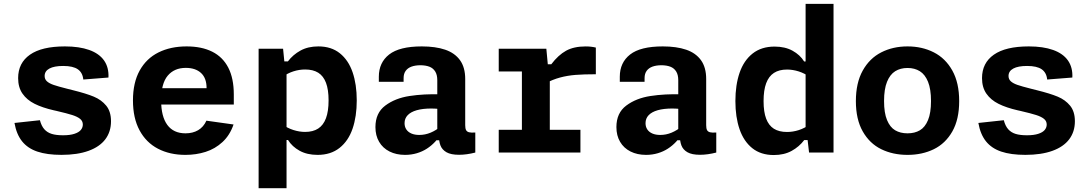

<svg xmlns="http://www.w3.org/2000/svg" viewBox="-20 -785 5620 988"><path d="M538.1 -386 408.6 -375.8Q405.2 -411.2 380.5 -428.4Q355.8 -445.6 305.1 -445.6Q258.9 -445.6 234.3 -432.3Q209.7 -419 209.7 -394Q209.7 -377.3 221.5 -366.6Q233.2 -355.9 255.7 -348.1Q278.1 -340.3 324.6 -328.6Q342.5 -324.2 355.5 -320.8Q423.7 -303.9 462.8 -287.6Q502 -271.3 526.6 -241.2Q551.2 -211 551.2 -161Q551.2 -107.2 522 -68.3Q492.7 -29.5 435.5 -8.8Q378.3 11.9 296.4 11.9Q221.8 11.9 172.2 -4.9Q122.5 -21.7 93.7 -57.7Q64.8 -93.7 54.5 -152.3L185.4 -166.4Q193.1 -136.7 208.2 -119.8Q223.2 -103 246.1 -96Q268.9 -88.9 304.6 -88.9Q340 -88.9 362.8 -96.4Q385.6 -103.8 395.9 -116.2Q406.2 -128.7 406.2 -144.1Q406.2 -161.9 392.2 -173.3Q378.2 -184.7 351.8 -193.1Q325.4 -201.6 269.5 -214.6L256.8 -217.4Q198.2 -230.8 158.2 -250.8Q118.2 -270.8 95.8 -303.1Q73.3 -335.4 73.3 -382.9Q73.3 -461 134.2 -503.6Q195 -546.2 313.9 -546.2Q388 -546.2 439.1 -527.9Q490.2 -509.7 515.5 -473.8Q540.7 -437.8 538.1 -386Z M940.2 -546.2Q1017.8 -546.2 1072.1 -519Q1126.4 -491.8 1154.8 -436.8Q1183.1 -381.7 1183.1 -299.2V-247.1H777.8V-331.2H1063.9L1043 -312.6V-332Q1043 -383.1 1014.5 -409.4Q985.9 -435.7 936.1 -435.7Q876.8 -435.7 843 -395.5Q809.2 -355.4 809.2 -268.3Q809.2 -185.5 841 -142.2Q872.9 -98.9 934.6 -98.9Q971.9 -98.9 999.5 -115Q1027.2 -131.2 1042.2 -164L1181.8 -144.4Q1162.8 -89 1124.8 -54Q1086.8 -18.9 1038 -3.5Q989.2 12 934.2 12Q853.7 12 792.8 -19.8Q732 -51.5 698.1 -114.4Q664.2 -177.3 664.2 -268.3Q664.2 -359.8 698.8 -422.2Q733.5 -484.5 795.7 -515.3Q857.8 -546.2 940.2 -546.2Z M1454.5 183.3H1310.8V-534.2H1436.7L1445.8 -442.1H1454.5ZM1614.2 12Q1560.2 12 1521.7 -9.3Q1483.1 -30.6 1462.1 -64.6H1432.9V-144.8Q1460.2 -125.2 1490.4 -115.8Q1520.6 -106.2 1550 -106.2Q1590.8 -106.2 1617.4 -123.5Q1644 -140.8 1657.4 -176.6Q1670.8 -212.5 1670.8 -268.4Q1670.8 -324.1 1657.5 -359Q1644.2 -394 1617.8 -410.7Q1591.2 -427.4 1550.3 -427.4Q1519.8 -427.4 1489.8 -417.8Q1459.8 -408.2 1432.9 -388.6V-469.2H1461.6Q1487.6 -503.6 1526.4 -524.9Q1565.2 -546.2 1618.2 -546.2Q1684.8 -546.2 1728.9 -510.8Q1773 -475.4 1794.4 -413.1Q1815.8 -350.8 1815.8 -268.4Q1815.8 -185.7 1794.2 -122.7Q1772.6 -59.8 1727.3 -23.9Q1682 12 1614.2 12Z M2373.9 -378.4V-140.8Q2373.9 -124 2378.3 -115.6Q2382.7 -107.2 2393.6 -104.4Q2404.5 -101.5 2425.8 -103.2V0Q2381 11.5 2342.3 11.5Q2300.3 11.5 2277.6 -1.5Q2254.8 -14.6 2246.5 -36.5Q2238.2 -58.3 2238.2 -90.3L2230.2 -99.7V-372.5Q2230.2 -400.1 2219.5 -417.2Q2208.7 -434.4 2189.8 -441.7Q2170.8 -449 2143.9 -449.3Q2117 -449.2 2097.6 -442.2Q2078.2 -435.2 2067.6 -420.5Q2057 -405.8 2056.9 -383.7L2056.8 -364.2H1929.4V-390.1Q1929.4 -463 1982.5 -504.6Q2035.7 -546.2 2150.5 -546.2Q2221.2 -546.2 2270.8 -529.3Q2320.3 -512.4 2347.1 -475.3Q2373.9 -438.2 2373.9 -378.4ZM2199.7 -226.6Q2155.1 -226.6 2124.4 -217.8Q2093.7 -209 2077.8 -192.2Q2061.8 -175.5 2061.8 -151.1Q2061.8 -132.4 2071 -118.8Q2080.1 -105.2 2097.1 -97.9Q2114.1 -90.6 2137.6 -90.6Q2167.5 -90.6 2195.7 -102.3Q2223.9 -114.1 2249.5 -135.5L2246.8 -63.2H2225.6L2219.2 -55.7Q2199.8 -34.9 2176.6 -20Q2153.5 -5 2124.9 3.5Q2096.3 12 2064.3 12Q2019.1 12 1984.5 -5.4Q1949.8 -22.8 1930.9 -55.2Q1911.9 -87.5 1911.9 -131Q1911.9 -203.8 1962.6 -241.7Q2013.3 -279.7 2087.4 -291Q2161.4 -302.4 2248.8 -299.5L2292.3 -214.8Q2268.8 -220.1 2246.9 -223.3Q2224.9 -226.6 2199.7 -226.6Z M2800.6 -435.8H2809.2V-0.2H2665.6V-439.7L2688.1 -417.2H2546.4V-534.2H2791.4ZM2786.6 -356V-454.3H2816.8Q2852.7 -501.7 2892.8 -523.9Q2932.9 -546.1 2993.6 -546.1Q3022.3 -546.1 3046.1 -540.2V-402.9Q2984.6 -402.9 2941.9 -399.6Q2899.3 -396.2 2861.7 -386Q2824 -375.8 2786.6 -356ZM2546.4 -117H2966.8V0H2546.4Z M3613.9 -378.4V-140.8Q3613.9 -124 3618.3 -115.6Q3622.7 -107.2 3633.6 -104.4Q3644.5 -101.5 3665.8 -103.2V0Q3621 11.5 3582.3 11.5Q3540.3 11.5 3517.6 -1.5Q3494.8 -14.6 3486.5 -36.5Q3478.2 -58.3 3478.2 -90.3L3470.2 -99.7V-372.5Q3470.2 -400.1 3459.5 -417.2Q3448.7 -434.4 3429.8 -441.7Q3410.8 -449 3383.9 -449.3Q3357 -449.2 3337.6 -442.2Q3318.2 -435.2 3307.6 -420.5Q3297 -405.8 3296.9 -383.7L3296.8 -364.2H3169.4V-390.1Q3169.4 -463 3222.5 -504.6Q3275.7 -546.2 3390.5 -546.2Q3461.2 -546.2 3510.8 -529.3Q3560.3 -512.4 3587.1 -475.3Q3613.9 -438.2 3613.9 -378.4ZM3439.7 -226.6Q3395.1 -226.6 3364.4 -217.8Q3333.7 -209 3317.8 -192.2Q3301.8 -175.5 3301.8 -151.1Q3301.8 -132.4 3311 -118.8Q3320.1 -105.2 3337.1 -97.9Q3354.1 -90.6 3377.6 -90.6Q3407.5 -90.6 3435.7 -102.3Q3463.9 -114.1 3489.5 -135.5L3486.8 -63.2H3465.6L3459.2 -55.7Q3439.8 -34.9 3416.6 -20Q3393.5 -5 3364.9 3.5Q3336.3 12 3304.3 12Q3259.1 12 3224.5 -5.4Q3189.8 -22.8 3170.9 -55.2Q3151.9 -87.5 3151.9 -131Q3151.9 -203.8 3202.6 -241.7Q3253.3 -279.7 3327.4 -291Q3401.4 -302.4 3488.8 -299.5L3532.3 -214.8Q3508.8 -220.1 3486.9 -223.3Q3464.9 -226.6 3439.7 -226.6Z M4125.5 -765H4269.2V0H4143.3L4132.1 -96.2H4125.5ZM3965.8 -545.3Q4019.8 -545.3 4058.3 -524Q4096.9 -502.8 4117.9 -468.8H4147.1V-388.5Q4119.8 -408.1 4089.6 -417.6Q4059.4 -427.1 4030 -427.1Q3989.2 -427.1 3962.6 -409.8Q3936 -392.6 3922.6 -356.7Q3909.2 -320.8 3909.2 -264.9Q3909.2 -209.2 3922.5 -174.3Q3935.8 -139.3 3962.2 -122.6Q3988.8 -105.9 4029.7 -105.9Q4060.2 -105.9 4090.2 -115.5Q4120.2 -125.2 4147.1 -144.8V-64.2H4118.4Q4092.4 -29.8 4053.6 -8.5Q4014.8 12.8 3961.8 12.8Q3895.2 12.8 3851.1 -22.5Q3807 -57.9 3785.6 -120.2Q3764.2 -182.5 3764.2 -264.9Q3764.2 -347.7 3785.8 -410.6Q3807.4 -473.6 3852.7 -509.5Q3898 -545.3 3965.8 -545.3Z M4650 12Q4574.6 12 4514.7 -17.3Q4454.8 -46.6 4419.5 -108.8Q4384.2 -170.9 4384.2 -264.6Q4384.2 -358.7 4419.5 -421.9Q4454.8 -485.1 4514.9 -515.6Q4575 -546.2 4650 -546.2Q4725 -546.2 4785.2 -515.6Q4845.3 -485.1 4880.6 -421.9Q4915.8 -358.8 4915.8 -264.6Q4915.8 -170.8 4880.6 -108.7Q4845.3 -46.6 4785.4 -17.3Q4725.4 12 4650 12ZM4650 -435.2Q4613.3 -435.2 4586.5 -418.5Q4559.8 -401.8 4544.5 -364.1Q4529.2 -326.3 4529.2 -265Q4529.2 -204.1 4544.5 -167.2Q4559.8 -130.2 4586.3 -114.6Q4612.9 -98.9 4650 -98.9Q4687.1 -98.9 4713.6 -114.6Q4740.2 -130.2 4755.5 -167.2Q4770.8 -204.1 4770.8 -265Q4770.8 -326.3 4755.5 -364.1Q4740.2 -401.8 4713.4 -418.5Q4686.7 -435.2 4650 -435.2Z M5498.1 -386 5368.6 -375.8Q5365.2 -411.2 5340.5 -428.4Q5315.8 -445.6 5265.1 -445.6Q5218.9 -445.6 5194.3 -432.3Q5169.7 -419 5169.7 -394Q5169.7 -377.3 5181.5 -366.6Q5193.2 -355.9 5215.7 -348.1Q5238.1 -340.3 5284.6 -328.6Q5302.5 -324.2 5315.5 -320.8Q5383.7 -303.9 5422.8 -287.6Q5462 -271.3 5486.6 -241.2Q5511.2 -211 5511.2 -161Q5511.2 -107.2 5482 -68.3Q5452.7 -29.5 5395.5 -8.8Q5338.3 11.9 5256.4 11.9Q5181.8 11.9 5132.2 -4.9Q5082.5 -21.7 5053.7 -57.7Q5024.8 -93.7 5014.5 -152.3L5145.4 -166.4Q5153.1 -136.7 5168.2 -119.8Q5183.2 -103 5206.1 -96Q5228.9 -88.9 5264.6 -88.9Q5300 -88.9 5322.8 -96.4Q5345.6 -103.8 5355.9 -116.2Q5366.2 -128.7 5366.2 -144.1Q5366.2 -161.9 5352.2 -173.3Q5338.2 -184.7 5311.8 -193.1Q5285.4 -201.6 5229.5 -214.6L5216.8 -217.4Q5158.2 -230.8 5118.2 -250.8Q5078.2 -270.8 5055.8 -303.1Q5033.3 -335.4 5033.3 -382.9Q5033.3 -461 5094.2 -503.6Q5155 -546.2 5273.9 -546.2Q5348 -546.2 5399.1 -527.9Q5450.2 -509.7 5475.5 -473.8Q5500.7 -437.8 5498.1 -386Z"/></svg>

Font: Monaspace Neon Var
Style: Regular
Weight: 400
Designer: Riley Cran and the Lettermatic Team
Version: Version 1.000 (Monaspace Neon Var)